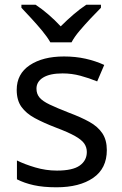

<svg xmlns="http://www.w3.org/2000/svg" viewBox="-20 -786 519 816"><path d="M434 -148Q434 -70 376 -30Q318 10 220 10Q164 10 123.5 1Q83 -8 52 -24V-104Q84 -88 129.5 -74.5Q175 -61 222 -61Q289 -61 319 -82.5Q349 -104 349 -140Q349 -160 338 -176Q327 -192 298.5 -208Q270 -224 217 -244Q165 -264 128 -284Q91 -304 71 -332Q51 -360 51 -404Q51 -472 106.5 -509Q162 -546 252 -546Q301 -546 343.5 -536.5Q386 -527 423 -510L393 -440Q359 -454 322 -464Q285 -474 246 -474Q192 -474 163.5 -456.5Q135 -439 135 -409Q135 -387 148 -371.5Q161 -356 191.5 -341.5Q222 -327 273 -307Q324 -288 360 -268Q396 -248 415 -219.5Q434 -191 434 -148ZM194 -606Q181 -629 159 -655.5Q137 -682 113 -708Q89 -734 71 -753V-766H131Q157 -749 185 -725Q213 -701 238 -674Q265 -701 293 -725Q321 -749 347 -766H409V-753Q390 -734 365.5 -708Q341 -682 318.5 -655.5Q296 -629 284 -606Z"/></svg>

Font: Noto Sans Masaram Gondi
Style: Regular
Weight: 400
Designer: Ek Type & Mukund Gokhale
Foundry: Ek Type
Version: Version 1.004; ttfautohint (v1.8.4.7-5d5b)